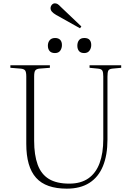

<svg xmlns="http://www.w3.org/2000/svg" viewBox="-20 -1113 786 1147"><path d="M379 14Q317 14 271 -2Q225 -18 195.5 -51Q166 -84 151.5 -134.5Q137 -185 137 -254V-656Q137 -682 130.5 -691.5Q124 -701 104 -703L42 -708V-723H278V-708L214 -703Q198 -701 191 -692.5Q184 -684 184 -656V-272Q184 -187 205 -129.5Q226 -72 272 -44Q318 -16 394 -16Q463 -16 508 -47.5Q553 -79 575 -138.5Q597 -198 597 -282V-656Q597 -681 591.5 -691Q586 -701 566 -703L515 -708V-723H704V-708L651 -703Q632 -701 627 -691Q622 -681 622 -655V-279Q622 -186 595 -120.5Q568 -55 514 -20.5Q460 14 379 14ZM458 -944 315 -1024Q298 -1034 290 -1043.5Q282 -1053 282 -1064Q282 -1075 289.5 -1084Q297 -1093 308 -1093Q316 -1093 323.5 -1089Q331 -1085 344 -1071L466 -955ZM483 -796Q462 -796 452 -808Q442 -820 442 -840Q442 -860 452 -873Q462 -886 484 -886Q505 -886 515 -875Q525 -864 525 -844Q525 -825 514.5 -810.5Q504 -796 483 -796ZM308 -796Q287 -796 276.5 -808Q266 -820 266 -840Q266 -860 277 -873Q288 -886 309 -886Q329 -886 339.5 -875Q350 -864 350 -844Q350 -825 340 -810.5Q330 -796 308 -796Z"/></svg>

Font: Literata 60pt ExtraLight
Style: Regular
Weight: 250
Designer: Latin by Veronika Burian and Jose Scaglione. Greek by Irene Vlachou. Cyrillic by Vera Evstafieva.
Foundry: TypeTogether
Version: Version 3.103;gftools[0.9.29]